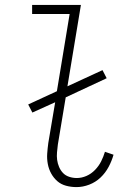

<svg xmlns="http://www.w3.org/2000/svg" viewBox="-20 -755 540 783"><path d="M292 8Q270 8 249.5 2.5Q229 -3 214 -16Q199 -29 189 -47Q179 -65 175 -86Q171 -107 172.5 -128.5Q174 -150 177 -172L205 -338L112 -296L95 -329L212 -383L264 -698H111V-735H310L255 -403L398 -469L415 -436L248 -358L216 -166Q214 -150 212.5 -134Q211 -118 213 -103Q215 -88 221 -74Q227 -60 237 -49.5Q247 -39 262 -34Q277 -29 293 -29Q313 -29 332.5 -37.5Q352 -46 367.5 -62Q383 -78 392.5 -97Q402 -116 408 -136L443 -124Q436 -99 423 -74.5Q410 -50 390 -31Q370 -12 344 -2Q318 8 292 8Z"/></svg>

Font: Iosevka Curly Slab Extralight
Style: Italic
Weight: 200
Italic angle: -9°
Monospace: yes
Designer: Belleve Invis
Foundry: Belleve Invis
Version: Version 22.1.2; ttfautohint (v1.8.4)